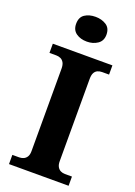

<svg xmlns="http://www.w3.org/2000/svg" viewBox="-173 -1003 753 1070"><g transform="rotate(20 203.0 -468.0)"><path d="M26.6 0V-54.6H66.8Q80.6 -54.6 92.6 -59.9Q104.6 -65.2 112.2 -77.3Q119.8 -89.4 119.8 -110.8V-599.6Q119.8 -622.8 112.2 -635.8Q104.6 -648.8 92.6 -654.1Q80.6 -659.4 66.8 -659.4H26.6V-714H380V-659.4H338.6Q323.4 -659.4 311.7 -653.8Q300 -648.2 293.3 -635.5Q286.6 -622.8 286.6 -599V-112Q286.6 -91.2 293.9 -78.5Q301.2 -65.8 312.9 -60.2Q324.6 -54.6 338.6 -54.6H380V0ZM200.2 -789.6Q162 -789.6 136.3 -807.9Q110.6 -826.2 110.6 -863Q110.6 -902 136.3 -919.2Q162 -936.4 200.2 -936.4Q236.4 -936.4 263.4 -919.2Q290.4 -902 290.4 -863Q290.4 -826.2 263.4 -807.9Q236.4 -789.6 200.2 -789.6Z"/></g></svg>

Font: Noto Serif Hentaigana ExtraLight
Style: Regular
Weight: 200
Designer: Kazuhiro Yamada
Foundry: nipponia
Version: Version 1.000